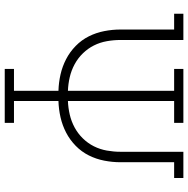

<svg xmlns="http://www.w3.org/2000/svg" viewBox="-12 -762 775 790"><g transform="rotate(90 375.0 -367.5)"><path d="M264 0V-38H354V-221Q320 -222 287 -229.5Q254 -237 224 -252.5Q194 -268 169.5 -292Q145 -316 130 -346Q115 -376 108.5 -409.5Q102 -443 102 -476V-697H37V-735H145V-476Q145 -448 150 -420Q155 -392 167.5 -367Q180 -342 200 -321.5Q220 -301 245 -287.5Q270 -274 298 -267.5Q326 -261 354 -260V-697H264V-735H486V-697H396V-260Q424 -261 452 -267.5Q480 -274 505 -287.5Q530 -301 550 -321.5Q570 -342 582.5 -367Q595 -392 600 -420Q605 -448 605 -476V-735H713V-697H648V-476Q648 -443 641.5 -409.5Q635 -376 620 -346Q605 -316 580.5 -292Q556 -268 526 -252.5Q496 -237 463 -229.5Q430 -222 396 -221V-38H486V0Z"/></g></svg>

Font: Iosevka Etoile Extralight
Style: Regular
Weight: 200
Designer: Belleve Invis
Foundry: Belleve Invis
Version: Version 22.1.2; ttfautohint (v1.8.4)